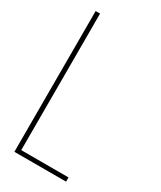

<svg xmlns="http://www.w3.org/2000/svg" viewBox="-180 -764 693 827"><g transform="rotate(30 166.5 -350.0)"><path d="M297 0H40V-700H62V-21H297Z"/></g></svg>

Font: Bebas Neue Light
Style: Regular
Weight: 300
Designer: Ryoichi Tsunekawa
Foundry: Ryoichi Tsunekawa
Version: Version 1.003;PS 001.003;hotconv 1.0.70;makeotf.lib2.5.58329